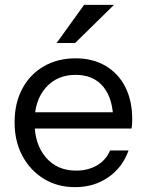

<svg xmlns="http://www.w3.org/2000/svg" viewBox="-20 -760 604 790"><path d="M289 10Q216 10 160 -24.5Q104 -59 72 -119Q40 -179 40 -257Q40 -335 71.5 -394.5Q103 -454 160 -487Q217 -520 291 -520Q362 -520 414.5 -489Q467 -458 495.5 -402Q524 -346 524 -270Q524 -260 523.5 -251Q523 -242 521 -231H100V-298H472L446 -261Q446 -353 405.5 -402.5Q365 -452 291 -452Q215 -452 168.5 -399.5Q122 -347 122 -258Q122 -167 168.5 -112.5Q215 -58 293 -58Q342 -58 379 -79.5Q416 -101 433 -141H509Q484 -71 425.5 -30.5Q367 10 289 10ZM289 -583H213L326 -740H449Z"/></svg>

Font: Instrument Sans
Style: Regular
Weight: 400
Designer: Rodrigo Fuenzalida
Foundry: fragTYPE
Version: Version 1.000;gftools[0.9.28]